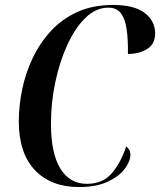

<svg xmlns="http://www.w3.org/2000/svg" viewBox="-20 -746 647 776"><path d="M299 10Q186 10 121 -58.5Q56 -127 56 -256Q56 -318 69.5 -384Q83 -450 112 -511Q141 -572 185.5 -620.5Q230 -669 292.5 -697.5Q355 -726 437 -726Q522 -726 564.5 -694Q607 -662 607 -610Q607 -569 575.5 -548.5Q544 -528 497 -528Q498 -585 492 -627Q486 -669 469 -692Q452 -715 418 -715Q368 -715 326 -674.5Q284 -634 252.5 -565.5Q221 -497 203.5 -414Q186 -331 186 -246Q186 -126 224 -64.5Q262 -3 331 -3Q396 -3 432.5 -46.5Q469 -90 490 -154Q497 -149 502 -141Q507 -133 507 -121Q507 -94 484 -63.5Q461 -33 415 -11.5Q369 10 299 10Z"/></svg>

Font: Noto Serif Display Condensed SemiBold
Style: Italic
Weight: 600
Width: 3
Italic angle: -12°
Designer: Monotype Design Team
Foundry: Monotype Imaging Inc.
Version: Version 2.009